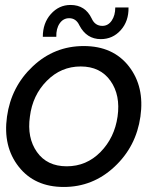

<svg xmlns="http://www.w3.org/2000/svg" viewBox="-20 -744 620 771"><path d="M384.8 -586.9Q327.6 -586.9 298.8 -642.1Q285.6 -670.9 257.8 -670.9Q233.9 -670.9 219.5 -649.9Q205.1 -628.9 206.1 -596.2H151.9Q151.9 -651.4 184.3 -687.7Q216.8 -724.1 263.2 -724.1Q322.3 -724.1 348.1 -669.9Q361.3 -640.1 391.1 -640.1Q414.1 -640.1 428.5 -661.1Q442.9 -682.1 442.9 -713.9H496.1Q497.1 -658.7 464.8 -622.8Q432.6 -586.9 384.8 -586.9ZM439.9 -74.5Q353 6.8 236.1 6.8Q119.1 6.8 55.2 -74.5Q-8.8 -155.8 8.1 -275.9Q24.9 -396 111.6 -477.5Q198.2 -559.1 316.2 -559.1Q434.1 -559.1 497.6 -477.5Q561 -396 543.9 -275.9Q526.9 -155.8 439.9 -74.5ZM452.1 -275.9Q464.4 -361.8 423.6 -419.4Q382.8 -477.1 304 -477.1Q225.1 -477.1 168 -419.4Q110.8 -361.8 100.1 -275.9Q87.9 -190.9 128.4 -133.5Q168.9 -76.2 248 -76.2Q327.1 -76.2 383.5 -133.5Q439.9 -190.9 452.1 -275.9Z"/></svg>

Font: Oakes Grotesk
Style: Italic
Weight: 400
Designer: Samuel Oakes
Foundry: Samuel Oakes
Version: Version 1.0 | wf-rip DC20170320